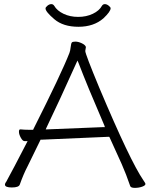

<svg xmlns="http://www.w3.org/2000/svg" viewBox="-20 -908 730 932"><path d="M487 -298Q402 -495 361 -603L356 -614L351 -603Q268 -418 205 -287L202 -280H210L482 -291H489ZM114 -223H99Q90 -223 81 -239.5Q72 -256 72 -268Q72 -280 78 -280H80Q98 -278 119 -278H141L142 -281Q278 -551 317 -651Q321 -661 323 -679Q325 -697 328.5 -701.5Q332 -706 346 -706Q360 -706 377 -698Q394 -690 397 -680L394 -661V-660Q394 -646 462 -482Q612 -126 676 -33Q685 -20 686 -16Q687 -8 670.5 -2Q654 4 634.5 4Q615 4 612 -5Q593 -61 571 -111L512 -241L510 -244H507L184 -230H177L114 -101Q94 -63 76 -12Q71 2 37.5 2Q4 2 4 -12Q4 -16 7 -21Q11 -26 16.5 -37.5Q22 -49 50 -100ZM317 -651ZM475 -880Q480 -888 489 -888Q498 -888 507.5 -880.5Q517 -873 517 -868Q517 -852 482 -819Q435 -778 361 -778Q287 -778 244 -814.5Q201 -851 201 -867Q201 -873 210.5 -880.5Q220 -888 229 -888Q238 -888 243 -880Q257 -856 288.5 -841Q320 -826 359.5 -826Q399 -826 430.5 -841Q462 -856 475 -880Z"/></svg>

Font: LXGW WenKai Light
Style: Regular
Weight: 300
Designer: LXGW / Fontworks Inc.
Foundry: LXGW / Fontworks Inc.
Version: Version 1.501; October 10, 2024